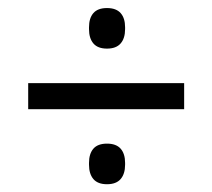

<svg xmlns="http://www.w3.org/2000/svg" viewBox="-20 -556 541 489"><path d="M51.8 -277.8V-344.2H449V-277.8ZM252.5 -86.8Q229.1 -86.8 217.9 -99.9Q206.7 -113.1 206.7 -136.5V-141.1Q206.7 -164.5 217.9 -177.4Q229.1 -190.2 252.5 -190.2Q275.8 -190.2 287.2 -177.4Q298.6 -164.5 298.6 -141.1V-136.5Q298.6 -113.1 287.2 -99.9Q275.8 -86.8 252.5 -86.8ZM252.5 -432.2Q229.1 -432.2 217.9 -445.3Q206.7 -458.4 206.7 -481.9V-486.5Q206.7 -509.9 217.9 -522.7Q229.1 -535.5 252.5 -535.5Q275.8 -535.5 287.2 -522.7Q298.6 -509.9 298.6 -486.5V-481.9Q298.6 -458.4 287.2 -445.3Q275.8 -432.2 252.5 -432.2Z"/></svg>

Font: Anek Latin Medium
Style: Regular
Weight: 500
Designer: Yesha Goshar
Foundry: Ek Type
Version: Version 1.003